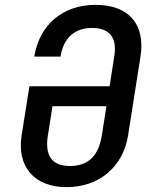

<svg xmlns="http://www.w3.org/2000/svg" viewBox="-20 -760 640 790"><path d="M254 10C389 10 487 -75 507 -203L558 -527C579 -659 511 -740 373 -740C238 -740 142 -658 121 -527H229C241 -603 286 -645 359 -645C432 -645 463 -603 450 -528L431 -405H101L69 -203C49 -75 120 10 254 10ZM268 -77C192 -77 164 -121 177 -203L196 -323H418L399 -203C386 -122 346 -77 268 -77Z"/></svg>

Font: JetBrains Mono SemiBold
Style: Italic
Weight: 472
Italic angle: -9°
Monospace: yes
Designer: Philipp Nurullin, Konstantin Bulenkov
Foundry: JetBrains
Version: Version 2.305